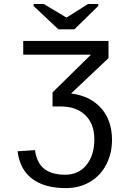

<svg xmlns="http://www.w3.org/2000/svg" viewBox="-20 -733 640 960"><path d="M96.2 -528.3H522.5V-442.4L335.4 -265.6Q431.2 -253.4 485.6 -192.1Q540 -130.9 540 -33.7Q540 34.2 511.2 89.8Q482.4 145.5 429.7 176.5Q377 207.5 308.6 207.5Q203.1 207.5 141.1 161.1Q79.1 114.7 67.9 23.4L154.8 17.6Q164.1 82.5 201.7 111.6Q239.3 140.6 305.7 140.6Q372.6 140.6 412.1 92Q451.7 43.5 451.7 -36.6Q451.7 -112.8 407 -156.7Q362.3 -200.7 282.7 -200.7H242.7V-271L434.6 -459.5H96.2ZM352.1 -586.4H272L147.9 -703.1V-712.9H198.7L312 -645.5H313L419.9 -712.9H471.2V-703.1Z"/></svg>

Font: Liberation Mono
Style: Regular
Weight: 400
Monospace: yes
Designer: Steve Matteson
Foundry: Ascender Corporation
Version: Version 2.1.5